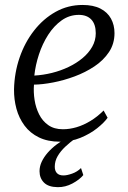

<svg xmlns="http://www.w3.org/2000/svg" viewBox="-20 -576 529 794"><path d="M425 -89Q410.5 -68.5 381.5 -45.5Q352.5 -22.5 313 -6.2Q273.5 10 228 10Q177.5 10 141 -7.8Q104.5 -25.5 81.5 -56.5Q58.5 -87.5 48 -126.2Q37.5 -165 38 -206.5Q39.5 -275 61 -337.8Q82.5 -400.5 120.8 -449.5Q159 -498.5 210 -527Q261 -555.5 321.5 -555.5Q366 -555.5 395.2 -540.5Q424.5 -525.5 439 -499Q453.5 -472.5 453.5 -439Q453.5 -395 430.8 -360.8Q408 -326.5 370.5 -301.5Q333 -276.5 288.5 -260Q244 -243.5 199.8 -235Q155.5 -226.5 120.5 -226Q118 -195 123 -162.8Q128 -130.5 141.8 -103Q155.5 -75.5 179.8 -58.5Q204 -41.5 240 -41.5Q268 -41.5 296.8 -50Q325.5 -58.5 354 -75.8Q382.5 -93 408.5 -119ZM306 -514.5Q267 -514.5 235 -491.8Q203 -469 179.2 -432Q155.5 -395 141 -350.8Q126.5 -306.5 122 -263.5Q158.5 -265.5 194.8 -274.5Q231 -283.5 263.5 -299Q296 -314.5 321.2 -335.5Q346.5 -356.5 361.2 -382.5Q376 -408.5 376 -438.5Q376 -475.5 357.8 -495Q339.5 -514.5 306 -514.5ZM218.5 198Q180 197.5 161.8 179Q143.5 160.5 143.5 132Q143.5 112 152.5 92.8Q161.5 73.5 177.5 55.2Q193.5 37 214.8 21Q236 5 260 -7.5L281.5 -22.5L294 -5.5Q270 12 250.2 30.5Q230.5 49 218.5 69.5Q206.5 90 206.5 113.5Q206.5 130.5 215.5 140Q224.5 149.5 242.5 149.5Q257 149.5 278.2 142Q299.5 134.5 315 119L324.5 148Q309 167 279.5 182.8Q250 198.5 218.5 198Z"/></svg>

Font: Merriweather 48pt Light
Style: Italic
Weight: 300
Italic angle: -7.8°
Version: Version 2.101